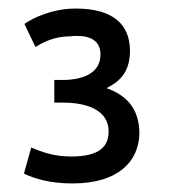

<svg xmlns="http://www.w3.org/2000/svg" viewBox="-20 -732 400 449"><path d="M229 -526C266 -544 284 -569 284 -615C283 -672 248 -712 157 -712C102 -712 57 -690 37 -676L63 -622C78 -632 107 -647 143 -647C150 -648 156 -648 161 -648C193 -648 215 -635 215 -605C215 -559 171 -545 126 -545H107V-492H128C184 -492 234 -474 234 -425C234 -391 215 -366 146 -366C107 -366 79 -376 53 -387L36 -326C61 -314 98 -303 149 -303C259 -303 304 -356 306 -419C306 -478 276 -509 229 -526Z"/></svg>

Font: Repo
Style: Regular
Weight: 400
Designer: Stefan Peev
Foundry: Context Ltd
Version: Version 0.000